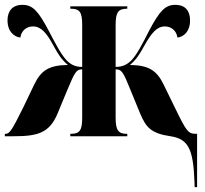

<svg xmlns="http://www.w3.org/2000/svg" viewBox="-24 -562 844 792"><path d="M778 184 779 210H789V-10H786C752 -10 746 -18 697 -119L651 -213C623 -271 590 -293 512 -294C538 -316 552 -338 571 -373C601 -426 623 -453 656 -453C682 -453 704 -436 708 -407C733 -410 760 -431 760 -478C760 -513 744 -542 699 -542C657 -542 634 -516 592 -437C563 -380 542 -339 519 -314C502 -297 483 -286 453 -286V-460C453 -511 464 -526 499 -526H501V-536H266V-526H269C305 -526 315 -511 315 -460V-286C285 -286 266 -297 250 -314C227 -339 206 -380 176 -437C134 -516 111 -542 69 -542C24 -542 7 -513 7 -478C7 -431 35 -410 60 -407C64 -436 86 -453 112 -453C145 -453 168 -427 197 -373C216 -338 230 -316 256 -294C177 -293 145 -271 117 -213L72 -119C24 -22 15 -10 -1 -10H-4V0H31C130 0 180 -12 214 -95L253 -189C284 -263 290 -276 315 -276V-76C315 -25 305 -10 269 -10H266V0H501V-10H499C464 -10 453 -25 453 -76V-276C479 -276 485 -263 515 -189L554 -94C578 -38 597 -12 679 0C752 11 773 52 778 184Z"/></svg>

Font: Noto Serif Display ExtraCondensed ExtraBold
Style: Regular
Weight: 800
Width: 2
Designer: Monotype Design Team
Foundry: Monotype Imaging Inc.
Version: Version 2.009